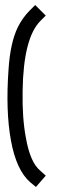

<svg xmlns="http://www.w3.org/2000/svg" viewBox="-20 -622 280 764"><path d="M120 -602 162 -560 141 -539Q73 -471 70 -260Q68 -152 83 -74Q100 24 140 57L162 77L123 122L100 103Q45 55 23.5 -63Q2 -181 14 -346Q21 -453 51 -514Q70 -552 99 -581Z"/></svg>

Font: SOV_Station
Style: Bold
Weight: 700
Version: Version 1.00